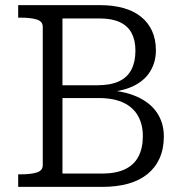

<svg xmlns="http://www.w3.org/2000/svg" viewBox="-20 -730 720 750"><path d="M369 -710Q422 -710 462.5 -698.5Q503 -687 531 -664.5Q559 -642 574 -609Q589 -576 589 -533Q589 -487 566 -450Q543 -413 497 -392Q451 -371 382 -369L420 -392V-355L384 -379Q461 -376 513.5 -353Q566 -330 593 -290Q620 -250 620 -197Q620 -149 603.5 -112Q587 -75 556 -50Q525 -25 481 -12.5Q437 0 379 0H51V-49H62Q99 -49 123 -56Q147 -63 147 -85V-625Q147 -647 123 -654Q99 -661 62 -661H51V-710ZM196 -397H361Q412 -397 445 -412.5Q478 -428 493.5 -458.5Q509 -489 509 -532Q509 -573 494 -601Q479 -629 448 -643.5Q417 -658 368 -658H224V-52H378Q432 -52 467.5 -68.5Q503 -85 520.5 -118Q538 -151 538 -198Q538 -244 519 -277.5Q500 -311 462 -329Q424 -347 365 -347H196Z"/></svg>

Font: Roboto Serif Light
Style: Regular
Weight: 300
Designer: Greg Gazdowicz
Foundry: Commercial Type
Version: Version 1.008